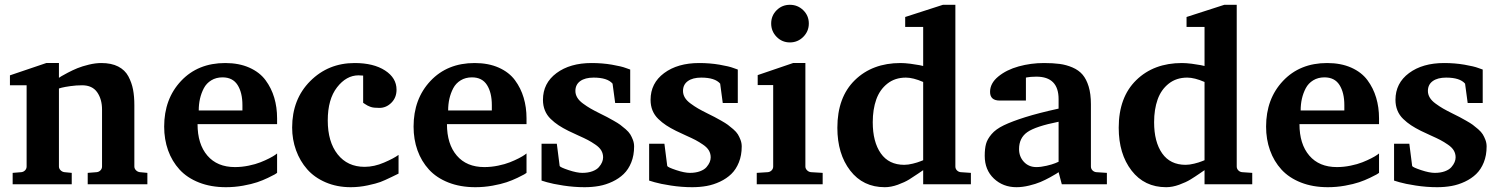

<svg xmlns="http://www.w3.org/2000/svg" viewBox="-20 -760 6182 792"><path d="M587.9 0H341.8V-46.9L378.9 -49.8Q388.2 -50.8 394.5 -57.4Q400.9 -64 400.9 -73.2V-308.1Q400.9 -350.6 380.9 -379.4Q360.8 -408.2 318.8 -408.2Q294.4 -408.2 270.5 -404.8Q246.6 -401.4 234.9 -398.4L223.1 -395V-73.2Q223.1 -64.5 230 -57.6Q236.8 -50.8 246.1 -49.8L275.9 -46.9V0H32.2V-46.9L67.9 -49.8Q77.1 -50.8 83.5 -57.4Q89.8 -64 89.8 -73.2V-408.2H21V-449.2L170.9 -500H223.1V-439Q226.6 -441.4 233.2 -445.6Q239.7 -449.7 259.8 -460.2Q279.8 -470.7 299.6 -478.8Q319.3 -486.8 346.7 -493.4Q374 -500 397.9 -500Q439.5 -500 467.5 -485.6Q495.6 -471.2 509.5 -445.1Q523.4 -418.9 528.8 -390.6Q534.2 -362.3 534.2 -326.2V-73.2Q534.2 -64.5 541 -57.6Q547.9 -50.8 557.1 -49.8L587.9 -46.9Z M1123 -46.9Q1119.6 -44.4 1113.3 -40.5Q1106.9 -36.6 1085.4 -26.4Q1064 -16.1 1041 -8.3Q1018.1 -0.5 982.9 5.9Q947.8 12.2 912.1 12.2Q850.1 12.2 801 -7.1Q752 -26.4 720.7 -60.5Q689.5 -94.7 673.3 -139.9Q657.2 -185.1 657.2 -237.8Q657.2 -352.1 726.8 -426Q796.4 -500 909.2 -500Q965.8 -500 1008.5 -481Q1051.3 -461.9 1075.4 -429.2Q1099.6 -396.5 1111.3 -356.9Q1123 -317.4 1123 -272V-248H794.9Q794.9 -165.5 835.4 -118.2Q876 -70.8 949.2 -70.8Q977.5 -70.8 1005.9 -76.7Q1034.2 -82.5 1054.4 -90.6Q1074.7 -98.6 1090.8 -106.9Q1106.9 -115.2 1115.2 -121.1L1123 -127ZM980 -304.2V-326.2Q980 -377.9 960 -409.4Q939.9 -440.9 897.9 -440.9Q871.6 -440.9 851.6 -428.7Q831.5 -416.5 820.8 -396Q810.1 -375.5 804.9 -352.5Q799.8 -329.6 799.8 -304.2Z M1624 -43.9Q1623 -43.5 1594.5 -29.5Q1565.9 -15.6 1549.1 -9.3Q1532.2 -2.9 1497.1 4.6Q1461.9 12.2 1426.8 12.2Q1370.1 12.2 1323.5 -7.8Q1276.9 -27.8 1247.1 -61.8Q1217.3 -95.7 1201.2 -140.1Q1185.1 -184.6 1185.1 -233.9Q1185.1 -350.6 1259.5 -425.3Q1334 -500 1442.9 -500Q1521 -500 1568.4 -469.2Q1615.7 -438.5 1615.7 -390.1Q1615.7 -357.4 1594.5 -336.2Q1573.2 -314.9 1544.9 -314.9Q1532.7 -314.9 1523.4 -315.9Q1514.2 -316.9 1506.8 -319.8Q1499.5 -322.8 1496.1 -324.5Q1492.7 -326.2 1486.1 -330.6Q1479.5 -335 1478 -335.9V-448.2Q1474.1 -448.2 1468.3 -448.7Q1462.4 -449.2 1459 -449.2Q1408.7 -449.2 1370.4 -399.9Q1332 -350.6 1332 -263.2Q1332 -174.8 1372.8 -123.3Q1413.6 -71.8 1483.9 -71.8Q1523.4 -71.8 1564.2 -89.4Q1605 -106.9 1624 -121.1Z M2151.9 -46.9Q2148.4 -44.4 2142.1 -40.5Q2135.7 -36.6 2114.3 -26.4Q2092.8 -16.1 2069.8 -8.3Q2046.9 -0.5 2011.7 5.9Q1976.6 12.2 1940.9 12.2Q1878.9 12.2 1829.8 -7.1Q1780.8 -26.4 1749.5 -60.5Q1718.3 -94.7 1702.1 -139.9Q1686 -185.1 1686 -237.8Q1686 -352.1 1755.6 -426Q1825.2 -500 1938 -500Q1994.6 -500 2037.4 -481Q2080.1 -461.9 2104.2 -429.2Q2128.4 -396.5 2140.1 -356.9Q2151.9 -317.4 2151.9 -272V-248H1823.7Q1823.7 -165.5 1864.3 -118.2Q1904.8 -70.8 1978 -70.8Q2006.3 -70.8 2034.7 -76.7Q2063 -82.5 2083.3 -90.6Q2103.5 -98.6 2119.6 -106.9Q2135.7 -115.2 2144 -121.1L2151.9 -127ZM2008.8 -304.2V-326.2Q2008.8 -377.9 1988.8 -409.4Q1968.8 -440.9 1926.8 -440.9Q1900.4 -440.9 1880.4 -428.7Q1860.4 -416.5 1849.6 -396Q1838.9 -375.5 1833.7 -352.5Q1828.6 -329.6 1828.6 -304.2Z M2579.6 -473.1V-335H2517.6L2506.8 -415Q2485.4 -439.9 2428.7 -439.9Q2393.6 -439.9 2373.5 -425.5Q2353.5 -411.1 2353.5 -384.8Q2353.5 -370.6 2361.1 -357.7Q2368.7 -344.7 2385 -332.8Q2401.4 -320.8 2415.8 -312.5Q2430.2 -304.2 2454.6 -292Q2474.6 -282.2 2483.9 -277.3Q2493.2 -272.5 2511.2 -262.2Q2529.3 -252 2538.6 -245.1Q2547.9 -238.3 2560.8 -227.1Q2573.7 -215.8 2579.8 -205.8Q2585.9 -195.8 2590.8 -182.9Q2595.7 -169.9 2595.7 -155.8Q2595.7 -119.1 2584 -90.1Q2572.3 -61 2552.7 -42.2Q2533.2 -23.4 2506.3 -10.7Q2479.5 2 2451.2 7.1Q2422.9 12.2 2391.6 12.2Q2348.1 12.2 2303.7 5.4Q2259.3 -1.5 2236.3 -8.3L2213.9 -15.1V-167H2276.9L2288.6 -75.2Q2291 -69.8 2325.4 -58.3Q2359.9 -46.9 2381.8 -46.9Q2405.8 -46.9 2423.6 -53.5Q2441.4 -60.1 2450.4 -70.6Q2459.5 -81.1 2463.6 -91.1Q2467.8 -101.1 2467.8 -110.8Q2467.8 -126.5 2460.2 -139.4Q2452.6 -152.3 2435.5 -163.8Q2418.5 -175.3 2405 -182.4Q2391.6 -189.5 2364.3 -201.7Q2336.9 -213.9 2324.7 -220.2Q2301.3 -231.9 2284.2 -243.2Q2267.1 -254.4 2251.5 -269.5Q2235.8 -284.7 2227.8 -304.4Q2219.7 -324.2 2219.7 -348.1Q2219.7 -417 2275.6 -458.5Q2331.5 -500 2420.4 -500Q2464.4 -500 2504.2 -493.2Q2543.9 -486.3 2561.5 -479.5Z M3023.4 -473.1V-335H2961.4L2950.7 -415Q2929.2 -439.9 2872.6 -439.9Q2837.4 -439.9 2817.4 -425.5Q2797.4 -411.1 2797.4 -384.8Q2797.4 -370.6 2804.9 -357.7Q2812.5 -344.7 2828.9 -332.8Q2845.2 -320.8 2859.6 -312.5Q2874 -304.2 2898.4 -292Q2918.5 -282.2 2927.7 -277.3Q2937 -272.5 2955.1 -262.2Q2973.1 -252 2982.4 -245.1Q2991.7 -238.3 3004.6 -227.1Q3017.6 -215.8 3023.7 -205.8Q3029.8 -195.8 3034.7 -182.9Q3039.6 -169.9 3039.6 -155.8Q3039.6 -119.1 3027.8 -90.1Q3016.1 -61 2996.6 -42.2Q2977.1 -23.4 2950.2 -10.7Q2923.3 2 2895 7.1Q2866.7 12.2 2835.4 12.2Q2792 12.2 2747.6 5.4Q2703.1 -1.5 2680.2 -8.3L2657.7 -15.1V-167H2720.7L2732.4 -75.2Q2734.9 -69.8 2769.3 -58.3Q2803.7 -46.9 2825.7 -46.9Q2849.6 -46.9 2867.4 -53.5Q2885.3 -60.1 2894.3 -70.6Q2903.3 -81.1 2907.5 -91.1Q2911.6 -101.1 2911.6 -110.8Q2911.6 -126.5 2904.1 -139.4Q2896.5 -152.3 2879.4 -163.8Q2862.3 -175.3 2848.9 -182.4Q2835.4 -189.5 2808.1 -201.7Q2780.8 -213.9 2768.6 -220.2Q2745.1 -231.9 2728 -243.2Q2710.9 -254.4 2695.3 -269.5Q2679.7 -284.7 2671.6 -304.4Q2663.6 -324.2 2663.6 -348.1Q2663.6 -417 2719.5 -458.5Q2775.4 -500 2864.3 -500Q2908.2 -500 2948 -493.2Q2987.8 -486.3 3005.4 -479.5Z M3293.5 -717.8Q3316.4 -695.3 3316.4 -663.1Q3316.4 -630.9 3293.5 -607.9Q3270.5 -585 3238.3 -585Q3206.1 -585 3183.6 -607.9Q3161.1 -630.9 3161.1 -663.1Q3161.1 -695.3 3183.6 -717.8Q3206.1 -740.2 3238.3 -740.2Q3270.5 -740.2 3293.5 -717.8ZM3373.5 0H3101.6V-46.9L3147.5 -49.8Q3156.7 -50.8 3163.1 -57.4Q3169.4 -64 3169.4 -73.2V-409.2H3105.5V-450.2L3251.5 -500H3302.2V-73.2Q3302.2 -64.5 3309.1 -57.6Q3315.9 -50.8 3325.2 -49.8L3373.5 -46.9Z M3984.9 0H3788.1V-58.1Q3785.6 -56.6 3767.3 -43.9Q3749 -31.2 3730.5 -19.8Q3711.9 -8.3 3683.6 2Q3655.3 12.2 3629.9 12.2Q3540 12.2 3487.1 -56.4Q3434.1 -125 3434.1 -232.9Q3434.1 -358.9 3506.3 -429.4Q3578.6 -500 3694.8 -500Q3711.9 -500 3735.1 -497.1Q3758.3 -494.1 3772.9 -491.2L3788.1 -487.8V-648.9H3713.9V-689.9L3869.6 -740.2H3920.9V-73.2Q3920.9 -64 3927.2 -57.4Q3933.6 -50.8 3942.9 -49.8L3984.9 -46.9ZM3788.1 -99.1V-421.9Q3746.6 -439.9 3716.8 -439.9Q3671.9 -439.9 3640.4 -415Q3608.9 -390.1 3594.5 -349.4Q3580.1 -308.6 3580.1 -255.9Q3580.1 -174.8 3613.3 -127.4Q3646.5 -80.1 3710 -80.1Q3726.1 -80.1 3745.6 -85Q3765.1 -89.8 3776.9 -94.7Z M4545.9 0H4359.9L4346.7 -49.8Q4343.3 -47.4 4336.9 -43.2Q4330.6 -39.1 4311 -28.3Q4291.5 -17.6 4272 -9.3Q4252.4 -1 4224.9 5.6Q4197.3 12.2 4172.9 12.2Q4117.7 12.2 4079.8 -23.4Q4042 -59.1 4042 -117.2Q4042 -147 4047.4 -166.5Q4052.7 -186 4070.1 -206.5Q4087.4 -227.1 4120.8 -243.2Q4154.3 -259.3 4209.2 -276.6Q4264.2 -293.9 4346.7 -312V-351.1Q4346.7 -443.8 4254.9 -443.8Q4243.2 -443.8 4232.4 -442.9Q4221.7 -441.9 4216.8 -440.9L4211.9 -439.9V-345.2H4104Q4064 -345.2 4064 -380.9Q4064 -416.5 4097.9 -444.3Q4131.8 -472.2 4182.1 -486.1Q4232.4 -500 4286.6 -500Q4323.7 -500 4351.1 -496.3Q4378.4 -492.7 4404.1 -481.7Q4429.7 -470.7 4445.6 -452.1Q4461.4 -433.6 4470.7 -403.1Q4480 -372.6 4480 -330.1V-73.2Q4480 -64 4486.3 -57.4Q4492.7 -50.8 4502 -49.8L4545.9 -46.9ZM4346.7 -92.8V-257.8Q4251.5 -238.8 4217.5 -214.8Q4183.6 -190.9 4183.6 -145Q4183.6 -113.8 4203.6 -92.3Q4223.6 -70.8 4254.9 -70.8Q4273.9 -70.8 4296.9 -76.2Q4319.8 -81.5 4333 -86.9Z M5145.5 0H4948.7V-58.1Q4946.3 -56.6 4928 -43.9Q4909.7 -31.2 4891.1 -19.8Q4872.6 -8.3 4844.2 2Q4815.9 12.2 4790.5 12.2Q4700.7 12.2 4647.7 -56.4Q4594.7 -125 4594.7 -232.9Q4594.7 -358.9 4667 -429.4Q4739.3 -500 4855.5 -500Q4872.6 -500 4895.8 -497.1Q4918.9 -494.1 4933.6 -491.2L4948.7 -487.8V-648.9H4874.5V-689.9L5030.3 -740.2H5081.5V-73.2Q5081.5 -64 5087.9 -57.4Q5094.2 -50.8 5103.5 -49.8L5145.5 -46.9ZM4948.7 -99.1V-421.9Q4907.2 -439.9 4877.4 -439.9Q4832.5 -439.9 4801 -415Q4769.5 -390.1 4755.1 -349.4Q4740.7 -308.6 4740.7 -255.9Q4740.7 -174.8 4773.9 -127.4Q4807.1 -80.1 4870.6 -80.1Q4886.7 -80.1 4906.2 -85Q4925.8 -89.8 4937.5 -94.7Z M5668.5 -46.9Q5665 -44.4 5658.7 -40.5Q5652.3 -36.6 5630.9 -26.4Q5609.4 -16.1 5586.4 -8.3Q5563.5 -0.5 5528.3 5.9Q5493.2 12.2 5457.5 12.2Q5395.5 12.2 5346.4 -7.1Q5297.4 -26.4 5266.1 -60.5Q5234.9 -94.7 5218.8 -139.9Q5202.6 -185.1 5202.6 -237.8Q5202.6 -352.1 5272.2 -426Q5341.8 -500 5454.6 -500Q5511.2 -500 5554 -481Q5596.7 -461.9 5620.8 -429.2Q5645 -396.5 5656.7 -356.9Q5668.5 -317.4 5668.5 -272V-248H5340.3Q5340.3 -165.5 5380.9 -118.2Q5421.4 -70.8 5494.6 -70.8Q5522.9 -70.8 5551.3 -76.7Q5579.6 -82.5 5599.9 -90.6Q5620.1 -98.6 5636.2 -106.9Q5652.3 -115.2 5660.6 -121.1L5668.5 -127ZM5525.4 -304.2V-326.2Q5525.4 -377.9 5505.4 -409.4Q5485.4 -440.9 5443.4 -440.9Q5417 -440.9 5397 -428.7Q5377 -416.5 5366.2 -396Q5355.5 -375.5 5350.3 -352.5Q5345.2 -329.6 5345.2 -304.2Z M6096.2 -473.1V-335H6034.2L6023.4 -415Q6002 -439.9 5945.3 -439.9Q5910.2 -439.9 5890.1 -425.5Q5870.1 -411.1 5870.1 -384.8Q5870.1 -370.6 5877.7 -357.7Q5885.3 -344.7 5901.6 -332.8Q5918 -320.8 5932.4 -312.5Q5946.8 -304.2 5971.2 -292Q5991.2 -282.2 6000.5 -277.3Q6009.8 -272.5 6027.8 -262.2Q6045.9 -252 6055.2 -245.1Q6064.5 -238.3 6077.4 -227.1Q6090.3 -215.8 6096.4 -205.8Q6102.5 -195.8 6107.4 -182.9Q6112.3 -169.9 6112.3 -155.8Q6112.3 -119.1 6100.6 -90.1Q6088.9 -61 6069.3 -42.2Q6049.8 -23.4 6022.9 -10.7Q5996.1 2 5967.8 7.1Q5939.5 12.2 5908.2 12.2Q5864.7 12.2 5820.3 5.4Q5775.9 -1.5 5752.9 -8.3L5730.5 -15.1V-167H5793.5L5805.2 -75.2Q5807.6 -69.8 5842 -58.3Q5876.5 -46.9 5898.4 -46.9Q5922.4 -46.9 5940.2 -53.5Q5958 -60.1 5967 -70.6Q5976.1 -81.1 5980.2 -91.1Q5984.4 -101.1 5984.4 -110.8Q5984.4 -126.5 5976.8 -139.4Q5969.2 -152.3 5952.1 -163.8Q5935.1 -175.3 5921.6 -182.4Q5908.2 -189.5 5880.9 -201.7Q5853.5 -213.9 5841.3 -220.2Q5817.9 -231.9 5800.8 -243.2Q5783.7 -254.4 5768.1 -269.5Q5752.4 -284.7 5744.4 -304.4Q5736.3 -324.2 5736.3 -348.1Q5736.3 -417 5792.2 -458.5Q5848.1 -500 5937 -500Q5981 -500 6020.8 -493.2Q6060.5 -486.3 6078.1 -479.5Z"/></svg>

Font: Veleka
Style: Bold
Weight: 700
Designer: Stefan Peev, Context Ltd, 2016; SIL International, 1997-2014.
Foundry: Stefan Peev, Context Ltd, 2016
Version: Version 1.000